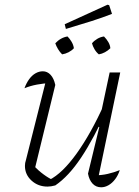

<svg xmlns="http://www.w3.org/2000/svg" viewBox="-20 -790 590 816"><path d="M215 -429 126 -64 123 -86Q143 -65 165.5 -48.5Q188 -32 207 -24L189 -25Q245 -53 306 -138Q367 -223 423 -348L435 -326Q407 -264 379.5 -212.5Q352 -161 325 -120.5Q298 -80 270.5 -50.5Q243 -21 215 -2Q197 3 182 3Q142 3 114 -22.5Q86 -48 86 -85Q86 -98 90 -109L178 -458L196 -437Q166 -436 137 -430.5Q108 -425 84 -415Q92 -437 104 -453.5Q116 -470 131 -478.5Q146 -487 162 -487Q181 -487 195 -472Q209 -457 215 -429ZM354 -52 402 -250 397 -252 446 -482H491L395 -22L384 -45Q412 -45 438 -51Q464 -57 489 -67Q482 -45 469.5 -28.5Q457 -12 441.5 -3Q426 6 410 6Q388 6 373.5 -9.5Q359 -25 354 -52ZM260 -667 255 -687 437 -770 444 -768 456 -731Q415 -715 368 -700Q321 -685 260 -667ZM244 -559Q234 -569 226.5 -581.5Q219 -594 215 -606Q226 -618 239.5 -625.5Q253 -633 267 -635Q277 -625 284.5 -612Q292 -599 294 -585Q285 -575 271.5 -568Q258 -561 244 -559ZM400 -559Q389 -568 381.5 -581Q374 -594 371 -606Q380 -617 393.5 -625Q407 -633 422 -635Q433 -624 440.5 -611Q448 -598 449 -585Q439 -575 426 -568Q413 -561 400 -559Z"/></svg>

Font: Piazzolla Thin Thin
Style: Italic
Weight: 250
Italic angle: -11.3°
Version: Version 2.005